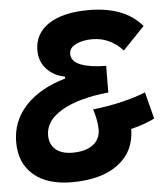

<svg xmlns="http://www.w3.org/2000/svg" viewBox="-53 -749 690 805"><g transform="rotate(-5 292.5 -346.5)"><path d="M332.5 -286.6Q395 -293.5 453.9 -307.4Q512.7 -321.3 555.2 -338.9L584 -226.1Q563.5 -215.8 538.1 -206.8Q512.7 -197.8 484.4 -190.9Q483.4 -96.7 413.1 -43.5Q342.8 9.8 217.8 9.8Q114.7 9.8 56.9 -39.6Q-1 -88.9 -1 -177.2Q-1 -265.6 58.6 -330.1Q118.2 -394.5 226.6 -425.8V-434.1Q180.7 -442.4 150.9 -474.1Q121.1 -505.9 121.1 -553.2Q121.1 -624 181.4 -663.6Q241.7 -703.1 349.1 -703.1Q500.5 -703.1 573.7 -616.7L482.4 -521.5Q428.2 -580.1 354 -580.1Q312.5 -580.1 284.7 -565.9Q256.8 -551.8 256.8 -526.9Q256.8 -494.1 297.6 -479Q338.4 -463.9 402.8 -463.9L401.9 -351.6Q275.9 -338.9 205.3 -297.6Q134.8 -256.3 134.8 -194.8Q134.8 -156.2 160.2 -134.8Q185.5 -113.3 230.5 -113.3Q285.6 -113.3 316.9 -136.5Q348.1 -159.7 348.1 -201.2Q348.1 -221.2 343.5 -243.9Q338.9 -266.6 332.5 -286.6Z"/></g></svg>

Font: CaskaydiaCove NF
Style: Bold Italic
Weight: 700
Italic angle: -10°
Designer: Aaron Bell
Foundry: Saja Typeworks
Version: Version 2111.001; VTT 6.35;Nerd Fonts 3.2.1